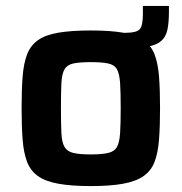

<svg xmlns="http://www.w3.org/2000/svg" viewBox="-20 -621 614 649"><path d="M335 -458V-510H401Q443 -510 453 -523Q463 -536 463 -573V-601H551V-582Q551 -545 546 -521Q541 -497 525.5 -483Q510 -469 480 -463.5Q450 -458 401 -458ZM287 8Q221 8 177 0Q133 -8 108 -26Q83 -44 71.5 -74Q60 -104 56.5 -149Q53 -194 53 -256Q53 -318 56.5 -362.5Q60 -407 71.5 -437Q83 -467 108 -485Q133 -503 177 -510.5Q221 -518 287 -518Q353 -518 396.5 -510.5Q440 -503 465.5 -485Q491 -467 502.5 -437Q514 -407 517.5 -362.5Q521 -318 521 -256Q521 -194 517.5 -149Q514 -104 502.5 -74Q491 -44 465.5 -26Q440 -8 396.5 0Q353 8 287 8ZM287 -99Q324 -99 345.5 -104Q367 -109 375.5 -124.5Q384 -140 386 -172Q388 -204 388 -256Q388 -308 386 -339.5Q384 -371 375.5 -386.5Q367 -402 345.5 -406.5Q324 -411 287 -411Q249 -411 228 -406.5Q207 -402 198 -386.5Q189 -371 187.5 -339.5Q186 -308 186 -256Q186 -204 187.5 -172Q189 -140 198 -124.5Q207 -109 228 -104Q249 -99 287 -99Z"/></svg>

Font: Saira Thin SemiBold
Style: Regular
Weight: 600
Version: Version 1.101